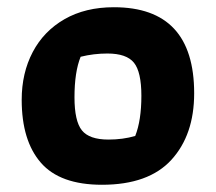

<svg xmlns="http://www.w3.org/2000/svg" viewBox="-20 -502 597 531"><path d="M40 -226Q40 -300 70.5 -358Q101 -416 158.5 -449Q216 -482 295 -482Q517 -482 517 -244Q517 -129 454 -60Q391 9 262 9Q146 9 93 -52Q40 -113 40 -226ZM354 -126Q371 -169 371 -237Q371 -303 350.5 -328.5Q330 -354 277 -354Q239 -354 203 -345Q186 -303 186 -233Q186 -167 206.5 -141.5Q227 -116 280 -116Q320 -116 354 -126Z"/></svg>

Font: Athiti
Style: Bold
Weight: 700
Designer: CadsonDemak Team
Foundry: CadsonDemak
Version: Version 1.033